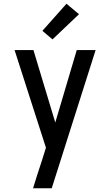

<svg xmlns="http://www.w3.org/2000/svg" viewBox="-20 -798 590 1028"><path d="M257 210H157Q168 174 179.5 138Q191 102 203 66L226 -7L58 -530H159L276 -142L391 -530H492ZM261 -587 207 -633 336 -778 403 -722Z"/></svg>

Font: Lode Dark Term
Style: Bold
Weight: 700
Monospace: yes
Designer: Belleve Invis
Foundry: Belleve Invis
Version: Version 29.2.0